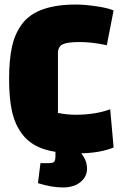

<svg xmlns="http://www.w3.org/2000/svg" viewBox="-20 -660 540 845"><path d="M465 -179 480 -11Q417 15 322 15Q227 15 169.5 -5Q112 -25 79 -68Q46 -111 33 -169Q20 -227 20 -312Q20 -397 33 -455.5Q46 -514 79 -557Q143 -640 314 -640Q352 -640 403.5 -632.5Q455 -625 480 -614L450 -461Q385 -475 331 -475Q277 -475 256 -465Q235 -455 235 -425V-163Q274 -155 314 -155Q399 -155 465 -179ZM224 26V-21H285Q321 -8 342 20.5Q363 49 363 83Q363 117 334.5 141Q306 165 256.5 165Q207 165 147 146L158 58H191Q212 58 218 52.5Q224 47 224 26Z"/></svg>

Font: Myanmar Thuriya
Style: Regular
Weight: 400
Designer: Danh Hong
Foundry: Google Inc.
Version: Version 2.00 November 23, 2015